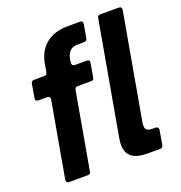

<svg xmlns="http://www.w3.org/2000/svg" viewBox="-136 -880 942 997"><g transform="rotate(-20 335.0 -381.5)"><path d="M197 -14Q195 0 180 0H76Q68 0 64.5 -5Q61 -10 62 -18L136 -436V-438Q136 -453 121 -453H71Q64 -453 59.5 -458Q55 -463 57 -471L70 -547Q73 -561 87 -561H144Q158 -561 161 -576L168 -618Q180 -688 226.5 -725.5Q273 -763 348 -763H415Q423 -763 426.5 -758Q430 -753 429 -745L416 -670Q413 -656 399 -656H361Q311 -656 300 -599L297 -579V-577Q297 -570 301 -565.5Q305 -561 312 -561H379Q387 -561 391 -556.5Q395 -552 393 -544L380 -468Q379 -453 363 -453H289Q275 -453 272 -439ZM597 -14Q594 0 580 0H508Q396 0 396 -89Q396 -105 399 -123L510 -749Q512 -763 527 -763H629Q646 -763 644 -745L541 -163Q539 -156 539 -143Q539 -126 548.5 -119Q558 -112 578 -112H596Q603 -112 607.5 -107Q612 -102 611 -94Z"/></g></svg>

Font: Open Sauce Two
Style: Bold Italic
Weight: 700
Italic angle: -10°
Designer: Alfredo Marco Pradil
Foundry: Creative Sauce Fz LLC
Version: Version 1.477